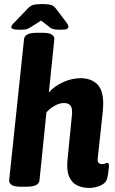

<svg xmlns="http://www.w3.org/2000/svg" viewBox="-20 -915 565 943"><path d="M418 8Q384 8 358 -5Q332 -18 319 -49Q306 -80 312 -135L333 -347Q334 -354 334 -358.5Q334 -363 334 -368Q334 -409 294 -409Q272 -409 247.5 -395Q223 -381 208 -363L174 -30Q171 2 112 2H81Q50 2 37 -7Q24 -16 25 -30L98 -722Q101 -754 160 -754H191Q221 -754 234.5 -745Q248 -736 247 -723L220 -461Q248 -493 291 -512Q334 -531 375 -531Q426 -531 456.5 -502.5Q487 -474 487 -405Q487 -396 486 -387Q485 -378 485 -369L460 -138Q458 -122 464 -115.5Q470 -109 481 -109Q490 -109 496.5 -112Q503 -115 507 -115Q517 -115 515 -94Q513 -84 512 -70.5Q511 -57 506 -38Q500 -15 473 -3.5Q446 8 418 8ZM77 -769Q53 -769 44 -772.5Q35 -776 35 -782Q35 -784 38 -790Q41 -796 55 -809L115 -872Q128 -886 142 -890.5Q156 -895 188 -895Q217 -895 231 -890.5Q245 -886 256 -871L303 -809Q311 -798 313.5 -792.5Q316 -787 316 -785Q316 -778 310 -773.5Q304 -769 278 -769Q264 -769 250.5 -770.5Q237 -772 227 -779L182 -814L130 -781Q116 -772 104.5 -770.5Q93 -769 77 -769Z"/></svg>

Font: Asap Semi Condensed Semi Condensed Regular
Style: Bold Italic
Weight: 700
Width: 4
Italic angle: -6°
Designer: Pablo Cosgaya
Foundry: Omnibus-Type
Version: Version 3.001; ttfautohint (v1.8.4.7-5d5b)